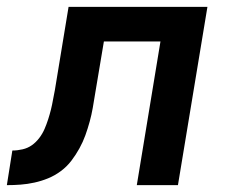

<svg xmlns="http://www.w3.org/2000/svg" viewBox="-56 -540 676 560"><path d="M343 0 412 -419H247L221 -264Q218 -245 214.5 -225Q211 -205 205.5 -185Q200 -165 193 -145.5Q186 -126 175.5 -107Q165 -88 152 -71Q139 -54 121.5 -41Q104 -28 84.5 -20Q65 -12 44.5 -7.5Q24 -3 4 -1.5Q-16 0 -36 0L-20 -101Q-5 -101 10 -104.5Q25 -108 37 -116.5Q49 -125 58.5 -137.5Q68 -150 74 -164Q80 -178 84.5 -192Q89 -206 92.5 -220Q96 -234 98.5 -248.5Q101 -263 104 -277L144 -520H549L463 0Z"/></svg>

Font: Iosevka Aile Oblique
Style: Bold
Weight: 700
Italic angle: -9°
Designer: Belleve Invis
Foundry: Belleve Invis
Version: Version 31.1.0; ttfautohint (v1.8.4)